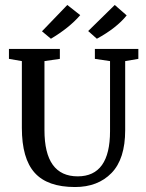

<svg xmlns="http://www.w3.org/2000/svg" viewBox="-20 -747 588 773"><path d="M185 -591 149 -621 251 -727 303 -686Q259 -635 185 -591ZM370 -591 335 -622 442 -727 490 -685Q449 -634 370 -591ZM282 6Q171 6 119.5 -51.5Q68 -109 68 -232V-501L16 -510V-550H221V-510L159 -501V-223Q159 -37 293 -37Q423 -37 423 -219V-501L362 -510V-550H537V-510L484 -501V-223Q484 -107 429 -50.5Q374 6 282 6Z"/></svg>

Font: Aikya Medium
Style: Regular
Weight: 500
Designer: Neelakash Kshetrimayum (Latin subset based on Merriweather by Eben Sorkin)
Foundry: Brand New Type
Version: Version 1.00 b005